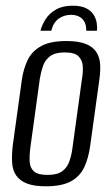

<svg xmlns="http://www.w3.org/2000/svg" viewBox="-20 -647 393 674"><path d="M235 -627Q264 -627 281.5 -618.5Q299 -610 308 -596Q317 -582 319.5 -566.5Q322 -551 320 -539H283Q283 -567 268.5 -581Q254 -595 230 -595Q205 -595 186 -581.5Q167 -568 160 -539H122Q127 -559 140 -579.5Q153 -600 176.5 -613.5Q200 -627 235 -627ZM141 7Q99 7 74 -3Q49 -13 36.5 -31.5Q24 -50 22.5 -77Q21 -104 25 -138L57 -369Q63 -408 78 -438Q93 -468 125 -485.5Q157 -503 213 -503Q255 -503 280.5 -493Q306 -483 318 -464.5Q330 -446 331.5 -422Q333 -398 329 -369L297 -138Q291 -92 275.5 -59.5Q260 -27 228 -10Q196 7 141 7ZM147 -33Q181 -33 198.5 -46Q216 -59 223.5 -80.5Q231 -102 234 -125L268 -372Q272 -395 270.5 -415.5Q269 -436 255.5 -449.5Q242 -463 207 -463Q173 -463 155.5 -449.5Q138 -436 131 -415.5Q124 -395 120 -372L86 -125Q83 -102 84 -80.5Q85 -59 98.5 -46Q112 -33 147 -33Z"/></svg>

Font: Alumni Sans
Style: Italic
Weight: 400
Italic angle: -8°
Version: Version 1.016